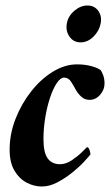

<svg xmlns="http://www.w3.org/2000/svg" viewBox="-20 -672 408 698"><path d="M223 -587Q228 -614 250.5 -633Q273 -652 298 -652Q323 -652 337 -633Q351 -614 346 -587Q341 -560 320 -539Q299 -518 273 -518Q247 -518 232.5 -539Q218 -560 223 -587ZM260 -438Q289 -438 312.5 -431.5Q336 -425 346 -417Q351 -410 355.5 -397.5Q360 -385 360 -368Q360 -346 344 -327.5Q328 -309 306 -309Q288 -309 276 -320Q264 -331 256 -345Q249 -358 239 -374Q229 -390 213 -390Q200 -390 186.5 -370Q173 -350 162 -317Q151 -284 144.5 -244.5Q138 -205 138 -166Q138 -117 153.5 -96Q169 -75 198 -75Q220 -75 242 -90Q264 -105 279.5 -120.5Q295 -136 296 -137Q302 -137 305.5 -126.5Q309 -116 309 -111Q303 -103 285.5 -84Q268 -65 242.5 -44.5Q217 -24 188.5 -9Q160 6 132 6Q103 6 76 -8.5Q49 -23 32 -52.5Q15 -82 15 -128Q15 -185 36.5 -240Q58 -295 93.5 -340Q129 -385 172.5 -411.5Q216 -438 260 -438Z"/></svg>

Font: Amiri
Style: Bold Italic
Weight: 700
Italic angle: 10°
Designer: Khaled Hosny
Version: Version 0.113